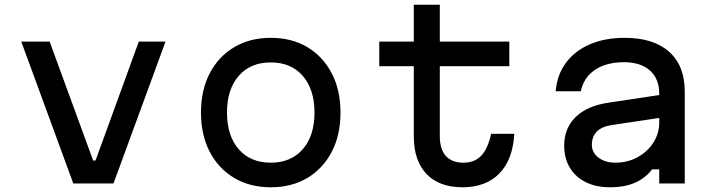

<svg xmlns="http://www.w3.org/2000/svg" viewBox="-20 -776 3040 812"><path d="M70 -600H190L374 -97H384L567 -600H680L460 0H290Z M1125 16Q1037 16 970.5 -23.5Q904 -63 867 -134Q830 -205 830 -300Q830 -395 867 -466Q904 -537 970.5 -576.5Q1037 -616 1125 -616Q1214 -616 1280 -576.5Q1346 -537 1383 -466Q1420 -395 1420 -300Q1420 -205 1383 -134Q1346 -63 1280 -23.5Q1214 16 1125 16ZM1125 -88Q1211 -88 1260.5 -145Q1310 -202 1310 -300Q1310 -398 1260.5 -455Q1211 -512 1125 -512Q1039 -512 989.5 -455Q940 -398 940 -300Q940 -202 989.5 -145Q1039 -88 1125 -88Z M1840 -756V-600H2134V-496H1840V-200Q1840 -145 1865.5 -116.5Q1891 -88 1940 -88Q1988 -88 2016 -118.5Q2044 -149 2057 -210H2155Q2149 -101 2092 -42.5Q2035 16 1936 16Q1837 16 1783.5 -40.5Q1730 -97 1730 -200V-496H1584V-600H1730V-756Z M2780 -376V-279L2566 -247Q2523 -240 2503 -218.5Q2483 -197 2483 -163Q2483 -131 2511 -109.5Q2539 -88 2582 -88Q2634 -88 2676 -111Q2718 -134 2743 -172.5Q2768 -211 2768 -259V-380Q2768 -443 2728.5 -478Q2689 -513 2618 -513Q2569 -513 2531 -498.5Q2493 -484 2469 -457Q2445 -430 2436 -390H2330Q2336 -460 2373.5 -510.5Q2411 -561 2474.5 -588.5Q2538 -616 2622 -616Q2744 -616 2810 -557Q2876 -498 2876 -388V0H2768V-60H2738Q2710 -23 2666 -3.5Q2622 16 2560 16Q2500 16 2456.5 -6Q2413 -28 2389.5 -67.5Q2366 -107 2366 -160Q2366 -234 2415 -281.5Q2464 -329 2555 -342Z"/></svg>

Font: Martian Mono SemiExpanded
Style: Regular
Weight: 400
Width: 6
Monospace: yes
Designer: Roman Shamin
Foundry: Evil Martians
Version: Version 1.000